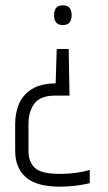

<svg xmlns="http://www.w3.org/2000/svg" viewBox="-20 -588 407 721"><path d="M317 100Q296 105 266.5 109Q237 113 205 113Q117 113 77 77.5Q37 42 37 -21V-123Q37 -163 51 -197Q65 -231 98 -252.5Q131 -274 189 -275L193 -404H238L241 -229H187Q132 -229 109.5 -199.5Q87 -170 87 -123V-21Q87 20 111 42.5Q135 65 205 65Q236 65 265.5 61Q295 57 317 50ZM249 -531Q249 -514 241.5 -504Q234 -494 216 -494Q198 -494 190.5 -504Q183 -514 183 -531Q183 -548 190.5 -558Q198 -568 216 -568Q234 -568 241.5 -558Q249 -548 249 -531Z"/></svg>

Font: Khand Variable Light
Style: Regular
Weight: 300
Designer: Satya Rajpurohit
Foundry: Indian Type Foundry
Version: Version 3.000